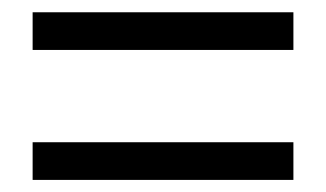

<svg xmlns="http://www.w3.org/2000/svg" viewBox="-20 -488 537 316"><path d="M33.7 -467.8H462.9V-405.8H33.7ZM33.7 -253.9H462.9V-191.9H33.7Z"/></svg>

Font: Pyidaungsu
Style: Regular
Weight: 400
Designer: Sun Tun
Foundry: MCF
Version: Version 2.053; ttfautohint (v1.8.2)